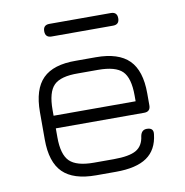

<svg xmlns="http://www.w3.org/2000/svg" viewBox="-74 -709 750 779"><g transform="rotate(-10 301.0 -319.0)"><path d="M180 -586Q154 -586 154 -612Q154 -638 180 -638H433Q459 -638 459 -612Q459 -586 433 -586ZM260 0Q167 0 123.5 -43Q80 -86 80 -179V-292Q80 -386 123.5 -429.5Q167 -473 260 -472H342Q435 -472 478.5 -428.5Q522 -385 522 -292V-242Q522 -216 496 -216H132V-179Q132 -108 160.5 -80Q189 -52 260 -52H342Q406 -52 434.5 -68.5Q463 -85 468 -125Q473 -150 495 -150Q524 -150 520 -123Q513 -60 469.5 -30Q426 0 342 0ZM260 -420Q188 -421 160 -393Q132 -365 132 -292V-268H470V-292Q470 -364 442 -392Q414 -420 342 -420Z"/></g></svg>

Font: Jura
Style: Regular
Weight: 400
Designer: Daniel Johnson, Alexei Vanyashin
Foundry: Daniel Johnson
Version: Version 5.103